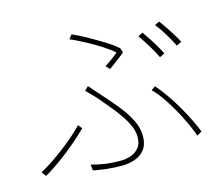

<svg xmlns="http://www.w3.org/2000/svg" viewBox="-106 -881 1211 1041"><g transform="rotate(-15 500.0 -360.5)"><path d="M509 -525Q531 -539 552.5 -555Q574 -571 586 -581Q564 -602 525 -627Q486 -652 441.5 -676Q397 -700 358 -717L376 -740Q412 -724 457 -699Q502 -674 544.5 -647.5Q587 -621 612 -598L620 -573Q612 -566 601.5 -558Q591 -550 579 -541Q567 -532 554.5 -522.5Q542 -513 529 -504ZM293 -31Q328 -21 366 -15Q404 -9 462 -9Q483 -9 510 -17Q537 -25 557.5 -47.5Q578 -70 578 -111Q578 -139 565.5 -169.5Q553 -200 532 -231Q511 -262 486 -293Q461 -324 436 -353Q422 -370 403.5 -389Q385 -408 368 -425L389 -446Q403 -430 420.5 -410Q438 -390 454 -372Q494 -328 529 -284Q564 -240 585.5 -196Q607 -152 607 -108Q607 -66 590.5 -40.5Q574 -15 550 -2.5Q526 10 501.5 14.5Q477 19 462 19Q408 19 368 14Q328 9 297 3ZM893 -33Q881 -67 862 -108Q843 -149 819.5 -191Q796 -233 770 -270.5Q744 -308 717 -335L740 -351Q768 -319 795 -280Q822 -241 846 -199.5Q870 -158 889 -119Q908 -80 920 -49ZM300 -233Q270 -203 227 -166Q184 -129 136 -94Q88 -59 44 -34L25 -59Q55 -75 91 -99Q127 -123 163 -150.5Q199 -178 230.5 -205.5Q262 -233 282 -255ZM750 -649Q763 -631 778.5 -607Q794 -583 809 -558Q824 -533 835 -510L807 -496Q793 -527 768 -567.5Q743 -608 723 -636ZM852 -684Q866 -666 882.5 -641.5Q899 -617 914.5 -592Q930 -567 940 -547L912 -533Q895 -567 872 -605Q849 -643 826 -671Z"/></g></svg>

Font: Noto Sans JP Thin Thin
Style: Regular
Weight: 250
Version: Version 2.004-H2;hotconv 1.0.118;makeotfexe 2.5.65603